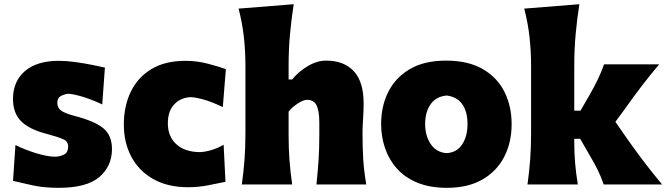

<svg xmlns="http://www.w3.org/2000/svg" viewBox="-20 -880 3179 916"><path d="M259.8 16.1Q186 16.1 131.8 3.4Q77.6 -9.3 42 -17.1L53.7 -188Q100.1 -165 153.6 -148.7Q207 -132.3 245.6 -132.3Q270 -133.8 287.6 -144Q305.2 -154.3 305.2 -181.2Q305.2 -205.1 281.7 -215.8Q258.3 -226.6 197.8 -242.7Q116.7 -264.2 79.3 -303Q42 -341.8 42 -407.7Q42 -491.7 98.9 -540.8Q155.8 -589.8 260.3 -589.8Q297.4 -589.8 339.4 -584Q381.3 -578.1 418.9 -570.6Q456.5 -563 480.5 -557.6L467.8 -381.8Q414.6 -406.7 369.9 -419.7Q325.2 -432.6 303.7 -432.6Q287.1 -430.7 270.3 -421.9Q253.4 -413.1 253.4 -388.7Q253.4 -366.7 270.5 -353.3Q287.6 -339.8 335.4 -327.1Q432.6 -301.8 473.4 -267.8Q514.2 -233.9 514.2 -168.9Q514.2 -87.4 454.1 -35.6Q394 16.1 259.8 16.1Z M877.9 13.2Q780.8 13.2 712.2 -25.1Q643.6 -63.5 607.2 -131.1Q570.8 -198.7 570.8 -285.6Q570.8 -373 603.8 -441.9Q636.7 -510.7 702.1 -550.3Q767.6 -589.8 864.7 -589.8Q919.4 -589.8 970.5 -576.4Q1021.5 -563 1057.6 -550.3L1043 -369.1Q988.8 -395 949 -405.8Q909.2 -416.5 889.2 -416.5Q841.3 -414.1 811 -381.8Q780.8 -349.6 780.8 -291.5Q780.8 -229 821 -192.1Q861.3 -155.3 931.6 -154.3Q953.6 -154.3 985.4 -163.1Q1017.1 -171.9 1046.9 -189.5L1055.7 -12.7Q1021.5 -5.4 973.9 3.9Q926.3 13.2 877.9 13.2Z M1133.8 0Q1142.1 -60.5 1146.5 -117.7Q1150.9 -174.8 1150.9 -246.6V-565.9Q1150.9 -635.3 1143.6 -702.4Q1136.2 -769.5 1118.2 -838.9L1381.3 -859.9Q1370.6 -792.5 1363.8 -719.5Q1356.9 -646.5 1356.9 -565.9V-501H1374Q1404.3 -538.6 1448.5 -564.7Q1492.7 -590.8 1535.6 -590.8Q1621.1 -590.8 1668 -540.3Q1714.8 -489.7 1714.8 -387.2Q1714.8 -350.1 1712.2 -313.7Q1709.5 -277.3 1709.5 -246.6Q1709.5 -174.8 1713.1 -117.7Q1716.8 -60.5 1727.5 0H1489.7Q1496.1 -60.5 1499.8 -116.2Q1503.4 -171.9 1503.4 -234.9V-294.9Q1503.4 -350.1 1490.5 -377Q1477.5 -403.8 1444.3 -403.8Q1427.7 -403.8 1400.9 -386.5Q1374 -369.1 1356.9 -347.7V-234.9Q1356.9 -171.9 1361.1 -116.2Q1365.2 -60.5 1374 0Z M2112.8 16.1Q2030.8 16.1 1971.2 -8.5Q1911.6 -33.2 1873.5 -75.9Q1835.4 -118.7 1816.9 -173.3Q1798.3 -228 1798.3 -288.1Q1798.3 -374 1832.8 -442.4Q1867.2 -510.7 1936 -550.8Q2004.9 -590.8 2107.9 -590.8Q2213.9 -590.8 2283.2 -550.5Q2352.5 -510.3 2386.7 -441.7Q2420.9 -373 2420.9 -288.1Q2420.9 -200.7 2385.5 -131.8Q2350.1 -63 2281.2 -23.4Q2212.4 16.1 2112.8 16.1ZM2111.3 -149.4Q2160.2 -152.8 2185.3 -191.7Q2210.4 -230.5 2210.4 -288.1Q2210.4 -347.7 2185.3 -382.8Q2160.2 -418 2111.3 -424.3Q2061 -419.9 2034.7 -383.1Q2008.3 -346.2 2008.3 -288.1Q2008.3 -232.4 2034.9 -192.6Q2061.5 -152.8 2111.3 -149.4Z M2496.6 0Q2504.9 -60.5 2509.3 -117.7Q2513.7 -174.8 2513.7 -246.6V-565.9Q2513.7 -635.3 2506.3 -702.4Q2499 -769.5 2481 -838.9L2744.1 -859.9Q2733.4 -792.5 2726.6 -719.5Q2719.7 -646.5 2719.7 -565.9V-352.1H2749.5L2794.9 -430.7Q2815.4 -466.8 2832.5 -502.2Q2849.6 -537.6 2861.8 -573.2H3125Q3080.6 -521 3041.3 -469.5Q3002 -418 2964.8 -365.2L2916 -298.8L2975.6 -212.9Q3013.2 -159.7 3053.7 -106.4Q3094.2 -53.2 3138.7 0H2859.9Q2849.1 -33.2 2832.8 -66.7Q2816.4 -100.1 2796.9 -132.8L2748 -217.8H2719.7V-204.1Q2719.7 -149.4 2723.9 -100.8Q2728 -52.2 2736.8 0Z"/></svg>

Font: Pinar-DS1-FD ExtraBold
Style: Regular
Weight: 800
Designer: Amin Abedi
Version: Version 2.000